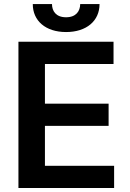

<svg xmlns="http://www.w3.org/2000/svg" viewBox="-20 -935 648 955"><path d="M71.7 0H547.6V-110.4H203.5V-308.9H520.2V-419.4H203.5V-616.8H544.7V-727.3H71.7ZM143.1 -914.8C142.8 -831.7 207 -775.6 308.6 -775.6C410.9 -775.6 475.1 -831.7 475.1 -914.8H378.9C378.6 -880 358.7 -849.1 308.6 -849.1C257.8 -849.1 238.6 -880.7 238.6 -914.8Z"/></svg>

Font: Margiela Sans Semi Bold
Style: Regular
Weight: 600
Designer: Stefan Endress, Andreas Faust
Version: Version 1.100;FEAKit 1.0